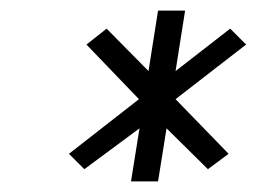

<svg xmlns="http://www.w3.org/2000/svg" viewBox="-20 -694 484 362"><path d="M110 -404 139 -375 243 -452 227 -352H278L294 -452L372 -375L411 -404L311 -507L444 -610L414 -640L311 -560L329 -674H278L260 -560L181 -640L143 -610L242 -507Z"/></svg>

Font: Charger Sport
Style: LitExtObl
Weight: 300
Designer: Jasper
Foundry: Cannot Into Space Fonts
Version: Version 1.1